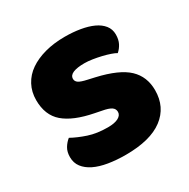

<svg xmlns="http://www.w3.org/2000/svg" viewBox="-124 -618 740 750"><g transform="rotate(-30 246.0 -242.5)"><path d="M462 -145Q462 -69 405 -26Q348 17 237 17Q195 17 159 11Q123 5 97.5 -7.5Q72 -20 57.5 -39Q43 -58 43 -84Q43 -108 53 -124.5Q63 -141 77 -152Q106 -136 143.5 -123.5Q181 -111 230 -111Q261 -111 277.5 -120Q294 -129 294 -144Q294 -158 282 -166Q270 -174 242 -179L212 -185Q125 -202 82.5 -238.5Q40 -275 40 -343Q40 -380 56 -410Q72 -440 101 -460Q130 -480 170.5 -491Q211 -502 260 -502Q297 -502 329.5 -496.5Q362 -491 386 -480Q410 -469 424 -451.5Q438 -434 438 -410Q438 -387 429.5 -370.5Q421 -354 408 -343Q400 -348 384 -353.5Q368 -359 349 -363.5Q330 -368 310.5 -371Q291 -374 275 -374Q242 -374 224 -366.5Q206 -359 206 -343Q206 -332 216 -325Q226 -318 254 -312L285 -305Q381 -283 421.5 -244.5Q462 -206 462 -145Z"/></g></svg>

Font: Baloo Da
Style: Regular
Weight: 400
Designer: Noopur Datye and Ek Type
Foundry: Ek Type
Version: Version 1.443;PS 1.000;hotconv 16.6.51;makeotf.lib2.5.65220;